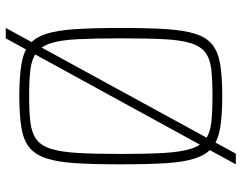

<svg xmlns="http://www.w3.org/2000/svg" viewBox="-106 -677 838 666"><g transform="rotate(90 313.0 -344.0)"><path d="M77 55 513 -743H550L113 55ZM313 8Q248 8 204.5 1Q161 -6 135.5 -26Q110 -46 97.5 -85Q85 -124 81 -187Q77 -250 77 -344Q77 -438 81 -501Q85 -564 97.5 -603Q110 -642 135.5 -662Q161 -682 204.5 -689Q248 -696 313 -696Q378 -696 421.5 -689Q465 -682 490.5 -662Q516 -642 529 -603Q542 -564 546 -501Q550 -438 550 -344Q550 -250 546 -187Q542 -124 529 -85Q516 -46 490.5 -26Q465 -6 421.5 1Q378 8 313 8ZM313 -26Q368 -26 404.5 -30.5Q441 -35 463 -51Q485 -67 496 -101Q507 -135 510.5 -194Q514 -253 514 -344Q514 -436 510.5 -494.5Q507 -553 496 -587.5Q485 -622 463 -638Q441 -654 404.5 -658Q368 -662 313 -662Q257 -662 221 -658Q185 -654 163 -638Q141 -622 130 -587.5Q119 -553 116 -494.5Q113 -436 113 -344Q113 -253 116 -194Q119 -135 130 -101Q141 -67 163 -51Q185 -35 221 -30.5Q257 -26 313 -26Z"/></g></svg>

Font: Saira SemiCondensed Thin
Style: Regular
Weight: 250
Width: 4
Designer: Hector Gatti with collaboration of the Omnibus-Type team
Foundry: Omnibus-Type
Version: Version 1.101